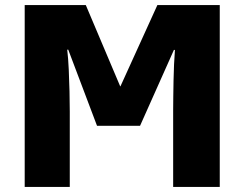

<svg xmlns="http://www.w3.org/2000/svg" viewBox="-20 -734 960 754"><path d="M77 0V-714H317L452 -395H453L598 -714H843V0H660V-302Q660 -327 660.5 -357Q661 -387 661.5 -418.5Q662 -450 663.5 -481Q665 -512 667 -538H663L530 -240H361L248 -539H244Q248 -504 250 -461Q252 -418 253 -375Q254 -332 254 -296V0Z"/></svg>

Font: Noto Sans Display Black
Style: Regular
Weight: 900
Designer: Monotype Design Team
Foundry: Monotype Imaging Inc.
Version: Version 2.003